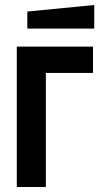

<svg xmlns="http://www.w3.org/2000/svg" viewBox="-20 -746 406 766"><path d="M47 0V-560H351V-455H163V0ZM89 -632V-700L356 -726V-632Z"/></svg>

Font: Tektur SemiCondensed Medium
Style: Regular
Weight: 500
Width: 4
Designer: Adam Jagosz
Foundry: Adam Jagosz
Version: Version 1.005;gftools[0.9.30]